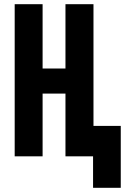

<svg xmlns="http://www.w3.org/2000/svg" viewBox="-20 -745 640 915"><path d="M423.5 0H292V-299H183V0H50V-725H183V-418.5H292V-725H425.5V-145H555.5V150H423.5Z"/></svg>

Font: JuliaMono Black
Style: Regular
Weight: 900
Monospace: yes
Designer: cormullion
Foundry: corm
Version: Version 0.054; ttfautohint (v1.8.4)